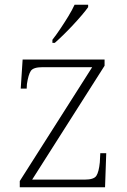

<svg xmlns="http://www.w3.org/2000/svg" viewBox="-20 -786 534 806"><path d="M63 0V-26L367 -504H159Q120 -504 109.5 -488.5Q99 -473 93 -433L92 -414H67L75 -536H419V-510L115 -32H336Q374 -32 384.5 -48Q395 -64 399 -104L401 -143H426L421 0ZM200 -619Q215 -638 232.5 -664Q250 -690 266.5 -717Q283 -744 293 -766H350V-756Q341 -743 324 -723Q307 -703 286.5 -681Q266 -659 246 -639.5Q226 -620 210 -606H200Z"/></svg>

Font: Noto Serif Gujarati ExtraLight
Style: Regular
Weight: 250
Version: Version 2.102